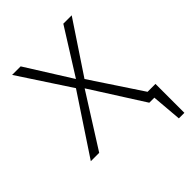

<svg xmlns="http://www.w3.org/2000/svg" viewBox="-195 -619 859 859"><g transform="rotate(-45 235.0 -189.5)"><path d="M411 -40 252 -280 413 -522H360L225 -307L90 -522H36L196 -278L12 0H65L223 -250L382 0H414L426 143H461V-40Z"/></g></svg>

Font: Fira Sans ExtraLight
Style: Regular
Weight: 200
Designer: bBox Type GmbH & Carrois Corporate GbR & Edenspiekermann AG
Foundry: bBox Type GmbH & Carrois Corporate GbR & Edenspiekermann AG
Version: Version 4.300;PS 004.300;hotconv 1.0.88;makeotf.lib2.5.64775